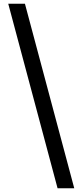

<svg xmlns="http://www.w3.org/2000/svg" viewBox="-20 -823 429 1024"><path d="M287 181 24 -803H113L376 181Z"/></svg>

Font: Noto Sans HK Thin SemiBold
Style: Regular
Weight: 600
Version: Version 2.004-H2;hotconv 1.0.118;makeotfexe 2.5.65603